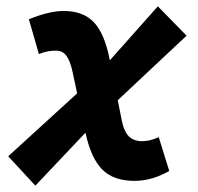

<svg xmlns="http://www.w3.org/2000/svg" viewBox="-20 -562 626 607"><path d="M91.8 24.9 5.9 -67.9 279.3 -317.4 479 -542 569.8 -449.2 308.6 -204.1ZM405.3 9.8Q338.4 9.8 303 -26.4Q267.6 -62.5 250.5 -141.1L209.5 -334.5Q201.7 -370.1 189.7 -386Q177.7 -401.9 157.2 -401.9Q143.1 -401.9 130.1 -399.4Q117.2 -397 103 -391.1L71.3 -501Q135.3 -527.3 181.2 -527.3Q243.2 -527.3 276.9 -491.5Q310.5 -455.6 326.2 -376.5L364.7 -182.6Q371.6 -147 387 -131.3Q402.3 -115.7 429.2 -115.7Q442.9 -115.7 455.3 -118.9Q467.8 -122.1 481.9 -128.4L515.1 -21.5Q460.4 9.8 405.3 9.8Z"/></svg>

Font: Cascadia Code PL
Style: Italic
Weight: 400
Italic angle: -10°
Monospace: yes
Designer: Aaron Bell
Foundry: Saja Typeworks
Version: Version 2404.023